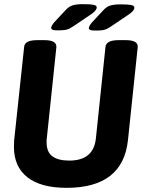

<svg xmlns="http://www.w3.org/2000/svg" viewBox="-20 -895 691 923"><path d="M300 8Q176 8 111.5 -43Q47 -94 47 -189Q47 -204 48 -220L96 -669Q98 -702 159 -702H194Q253 -702 251 -668L205 -230Q204 -225 204 -220Q204 -215 204 -211Q204 -164 232 -143.5Q260 -123 313 -123Q430 -123 441 -230L487 -669Q490 -702 550 -702H585Q645 -702 642 -668L595 -220Q570 8 300 8ZM261 -749Q240 -749 233 -752Q226 -755 226 -760Q226 -770 240 -787L294 -845Q311 -864 329.5 -869.5Q348 -875 379 -875Q413 -875 429 -872Q445 -869 445 -859Q445 -852 437.5 -843Q430 -834 413 -823L333 -769Q316 -757 301.5 -753Q287 -749 261 -749ZM442 -748Q421 -748 414 -751Q407 -754 407 -759Q407 -769 421 -786L475 -844Q492 -863 510.5 -868.5Q529 -874 560 -874Q594 -874 610 -871Q626 -868 626 -858Q626 -851 618.5 -842Q611 -833 594 -822L514 -768Q497 -756 482.5 -752Q468 -748 442 -748Z"/></svg>

Font: Asap Semi Condensed Semi Condensed Regular
Style: Bold Italic
Weight: 700
Width: 4
Italic angle: -6°
Designer: Pablo Cosgaya
Foundry: Omnibus-Type
Version: Version 3.001; ttfautohint (v1.8.4.7-5d5b)